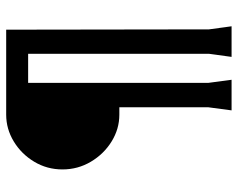

<svg xmlns="http://www.w3.org/2000/svg" viewBox="-94 -675 769 621"><g transform="rotate(-90 290.5 -364.5)"><path d="M244 0 254 -75V-363H230Q184 -363 143.5 -388Q103 -413 78 -455Q53 -497 53 -547Q53 -597 78 -638.5Q103 -680 143.5 -704.5Q184 -729 230 -729H505L506 -73L516 0H417L427 -73V-658H333V-75L343 0Z"/></g></svg>

Font: AR One Sans Medium
Style: Regular
Weight: 500
Designer: Niteesh Yadav
Foundry: Niteesh Yadav
Version: Version 1.001;gftools[0.9.33]